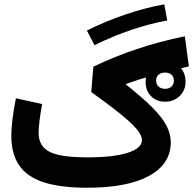

<svg xmlns="http://www.w3.org/2000/svg" viewBox="-20 -880 906 900"><path d="M753.9 -539.8Q772.5 -539.8 783.8 -529.8Q795.1 -519.8 795.1 -502.4Q795.1 -484.6 783.6 -474.1Q772.2 -463.6 753.9 -463.6Q735.2 -463.6 723.6 -474.1Q711.9 -484.6 711.9 -502.4Q711.9 -520.2 723.4 -530Q734.9 -539.8 753.9 -539.8ZM753.4 -591.9Q714.1 -591.9 688.3 -564.8Q662.5 -537.8 662.5 -496.6Q662.5 -454.9 688.1 -429.1Q713.7 -403.3 753.4 -403.3Q795.3 -403.3 822.5 -430.1Q849.7 -456.9 849.7 -496.6Q849.7 -539.8 823 -565.9Q796.3 -591.9 753.4 -591.9ZM750.1 -859.6Q662.6 -844 569.8 -812.7Q476.9 -781.4 387.3 -736.9L422.9 -668.2Q508.1 -710.3 594.7 -739.6Q681.3 -769 763.9 -783.9ZM54.5 -419.4Q33 -309.3 33 -243.8Q33 -158.3 70.1 -104.5Q107.1 -50.7 185.6 -25.3Q264.2 0 389.1 0Q576.5 0 678.4 -55.4Q780.4 -110.9 780.4 -212.9Q780.4 -253.1 759.8 -292Q739.2 -331 693.3 -377Q647.3 -423 571.2 -483.3L571 -486.5Q626.6 -506.8 695.6 -526.3Q764.7 -545.8 865.5 -568.9L846.3 -710Q728.2 -685.7 622.3 -650.3Q516.5 -615 417.6 -567.4L407.7 -448.6Q493.9 -387.1 546.1 -344.6Q598.4 -302.1 621.9 -273.3Q645.4 -244.4 645.4 -223.2Q645.4 -185 577.8 -163.6Q510.2 -142.3 390.9 -142.3Q306.5 -142.3 256.1 -153.5Q205.8 -164.8 183.4 -190.3Q161 -215.8 161 -258.6Q161 -279.7 165.7 -317.4Q170.3 -355 177.7 -392.2Z"/></svg>

Font: Estedad-FD VF
Style: Regular
Weight: 100
Designer: Amin Abedi
Version: Version 7.3